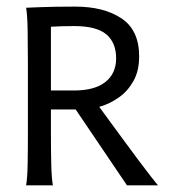

<svg xmlns="http://www.w3.org/2000/svg" viewBox="-20 -558 518 578"><path d="M58.6 0Q62.5 -22 63.2 -63.5Q64 -105 64 -159.2V-366.2Q64 -419.9 63.2 -466.3Q62.5 -512.7 58.6 -534.7Q58.6 -534.7 100.6 -536.4Q142.6 -538.1 206.5 -538.1Q292.5 -538.1 345.7 -502.7Q398.9 -467.3 398.9 -388.2Q398.9 -344.7 381.8 -314.2Q364.7 -283.7 338.1 -264.9Q311.5 -246.1 282 -237.3Q252.4 -228.5 227.1 -228.5H133.3V-159.2Q133.3 -105 134.3 -63.2Q135.3 -21.5 139.2 0ZM362.3 0 205.1 -232.4 261.7 -259.8Q261.7 -259.8 274.2 -242.7Q286.6 -225.6 306.4 -198.5Q326.2 -171.4 349.4 -139.9Q372.6 -108.4 394.5 -78.9Q416.5 -49.3 433.1 -28.1Q449.7 -6.8 455.6 0ZM133.3 -285.6H203.1Q265.1 -285.6 297.4 -311.3Q329.6 -336.9 329.6 -382.3Q329.6 -429.7 300 -454.6Q270.5 -479.5 203.1 -479.5Q183.6 -479.5 165.8 -479Q147.9 -478.5 133.3 -477.5Z"/></svg>

Font: Harmattan
Style: Regular
Weight: 400
Designer: George W. Nuss III and SIL International
Foundry: SIL International
Version: Version 4.000